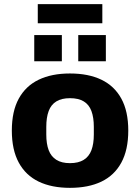

<svg xmlns="http://www.w3.org/2000/svg" viewBox="-20 -893 675 925"><path d="M317 12Q229 12 166.5 -18Q104 -48 70.5 -109.5Q37 -171 37 -264Q37 -357 70.5 -418Q104 -479 166.5 -509Q229 -539 317 -539Q406 -539 468.5 -509Q531 -479 564.5 -418Q598 -357 598 -264Q598 -171 564.5 -109.5Q531 -48 468.5 -18Q406 12 317 12ZM317 -107Q358 -107 383.5 -123Q409 -139 420.5 -169.5Q432 -200 432 -245V-282Q432 -327 420.5 -358Q409 -389 383.5 -404.5Q358 -420 317 -420Q277 -420 251.5 -404.5Q226 -389 214.5 -358Q203 -327 203 -282V-245Q203 -200 214.5 -169.5Q226 -139 251.5 -123Q277 -107 317 -107ZM145 -598V-724H278V-598ZM357 -598V-724H490V-598ZM162 -781V-873H473V-781Z"/></svg>

Font: Archivo SemiBold ExtraBold
Style: Regular
Weight: 800
Version: Version 2.001